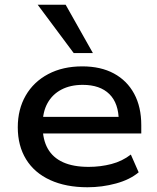

<svg xmlns="http://www.w3.org/2000/svg" viewBox="-20 -781 664 810"><path d="M349 9Q258 9 191.5 -21.5Q125 -52 90 -109Q55 -166 55 -244Q55 -320 88.5 -378Q122 -436 183.5 -468.5Q245 -501 327 -501Q405 -501 460.5 -471Q516 -441 546 -385.5Q576 -330 576 -253V-218H140V-288H501L481 -270Q481 -345 441.5 -384Q402 -423 329 -423Q277 -423 239 -403Q201 -383 180.5 -346Q160 -309 160 -257V-248Q160 -192 181.5 -154Q203 -116 246 -96.5Q289 -77 354 -77Q404 -77 450 -89Q496 -101 532 -129L565 -54Q528 -23 469.5 -7Q411 9 349 9ZM291 -557 139 -761H257L372 -557Z"/></svg>

Font: Nunito Sans 10pt SemiExpanded SemiBold
Style: Regular
Weight: 600
Width: 6
Designer: Vernon Adams
Foundry: Vernon Adams
Version: Version 3.101;gftools[0.9.27]